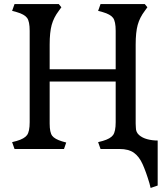

<svg xmlns="http://www.w3.org/2000/svg" viewBox="-20 -738 819 951"><path d="M52 0 40 -34 63 -40Q101 -51 114 -69Q127 -87 127 -133V-585Q127 -632 114 -649.5Q101 -667 63 -678L40 -684L52 -718H271L284 -702L271 -684Q246 -651 236 -614.5Q226 -578 226 -517V-395H553V-585Q553 -632 540 -649.5Q527 -667 489 -678L466 -684L478 -718H697L710 -702L697 -684Q672 -651 662 -614.5Q652 -578 652 -517V-126Q652 -114 653 -105Q653 -83 669 -69Q685 -55 709.5 -48.5Q734 -42 761 -42V181L726 193L720 169Q703 112 686 74.5Q669 37 643 18.5Q617 0 572 0H478L466 -34L489 -40Q527 -51 540 -69Q553 -87 553 -133V-334H226V-126Q226 -82 238.5 -65.5Q251 -49 287 -38L308 -32L297 0Z"/></svg>

Font: Gabriela
Style: Regular
Weight: 400
Designer: Eduardo Rodriguez Tunni
Foundry: Eduardo Rodriguez Tunni
Version: Version 2.001;gftools[0.9.26]